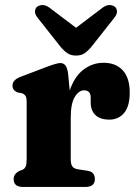

<svg xmlns="http://www.w3.org/2000/svg" viewBox="-20 -740 546 760"><path d="M249.5 -448.5 256 -382Q275 -437.5 310.5 -464.5Q346 -491.5 390 -491.5Q438.5 -491.5 466 -461.5Q493.5 -431.5 493.5 -374Q493.5 -319 471.2 -292.8Q449 -266.5 413 -266.5Q376.5 -266.5 357.8 -284.5Q339 -302.5 339 -334V-354Q338.5 -382.5 313 -382.5Q292 -382.5 276 -356.2Q260 -330 260 -274.5V-109.5Q260 -91 266 -81.8Q272 -72.5 288 -70L326.5 -64Q355.5 -59.5 355.5 -31.5Q355.5 0 318.5 0H71Q34 0 34 -31Q34 -51.5 56 -63L69 -68Q77.5 -72 81.5 -80.5Q85.5 -89 85.5 -109.5V-336.5Q85.5 -354 80.8 -360.8Q76 -367.5 67 -371L50 -374Q29.5 -382 29.5 -401.5Q29.5 -423.5 60.5 -435.5L157.5 -472.5Q204 -490.5 218.5 -490.5Q231.5 -490.5 239 -481Q246.5 -471.5 249.5 -448.5ZM344 -557.5Q329.5 -539.5 315.5 -529.8Q301.5 -520 281 -520Q260.5 -520 246.2 -529.8Q232 -539.5 217.5 -557.5L129.5 -669Q118 -683 118.5 -694.5Q119 -706 126 -712.5Q135 -720 148.2 -720Q161.5 -720 176 -709.5L281 -630L386 -709.5Q400 -720 413.5 -720Q427 -720 435.5 -712.5Q442.5 -706 443 -694.5Q443.5 -683 432 -669Z"/></svg>

Font: Fraunces 9pt S050
Style: Bold
Weight: 700
Version: Version 1.000; ttfautohint (v1.8.3)